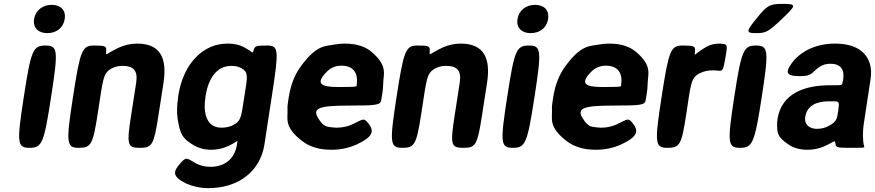

<svg xmlns="http://www.w3.org/2000/svg" viewBox="-20 -763 4516 991"><path d="M244 -264C281 -504 279 -528 215 -528C150 -528 140 -504 103 -264C66 -24 68 0 133 0C197 0 207 -24 244 -264ZM224 -592C271 -592 307 -619 314 -665C321 -711 293 -738 246 -738C200 -738 163 -709 156 -665C149 -619 178 -592 224 -592Z M612 -423C671 -423 692 -397 683 -337L657 -169C633 -15 637 0 702 0C766 0 774 -15 798 -168L824 -336C843 -460 810 -538 688 -538C653 -538 623 -530 595 -518C525 -485 526 -470 528 -498C530 -525 525 -528 465 -528C404 -528 394 -504 357 -264C320 -24 322 0 387 0C451 0 460 -17 486 -187C512 -356 512 -385 555 -409C571 -418 590 -423 612 -423Z M1205 -31 1203 -17C1192 57 1140 98 1066 98C1037 98 1012 91 993 81C942 53 943 43 909 82C875 121 865 148 943 185C975 199 1013 208 1056 208C1093 208 1128 203 1161 193C1252 165 1327 96 1345 -18L1384 -273C1420 -505 1418 -528 1360 -528C1302 -528 1295 -526 1289 -504C1282 -481 1288 -495 1234 -522C1214 -532 1188 -538 1156 -538C1123 -538 1092 -532 1064 -519C977 -479 919 -389 900 -268L899 -258C893 -218 892 -182 897 -149C910 -69 921 -48 982 -12C1005 1 1034 10 1070 10C1099 10 1126 4 1148 -5C1207 -30 1207 -44 1205 -31ZM1241 -264C1225 -163 1227 -140 1183 -117C1167 -109 1147 -104 1124 -104C1105 -104 1090 -108 1077 -116C1041 -140 1030 -193 1040 -258L1041 -268C1054 -349 1093 -423 1174 -423C1197 -423 1214 -418 1228 -410C1264 -388 1257 -365 1241 -264Z M1883 -124C1856 -159 1855 -147 1796 -120C1773 -110 1747 -104 1718 -104C1709 -104 1700 -105 1691 -106C1671 -110 1652 -104 1623 -152C1591 -203 1622 -218 1776 -218C1929 -218 1944 -221 1948 -248L1953 -278C1956 -298 1958 -316 1958 -334C1959 -381 1983 -423 1897 -496C1865 -523 1819 -538 1760 -538C1741 -538 1723 -536 1706 -533C1660 -524 1617 -534 1535 -424C1503 -381 1481 -328 1471 -265L1468 -246C1465 -228 1463 -211 1464 -195C1466 -150 1445 -107 1541 -34C1578 -6 1627 10 1690 10C1739 10 1782 0 1818 -16C1912 -59 1909 -89 1883 -124ZM1821 -326V-320C1820 -315 1811 -314 1722 -314C1633 -314 1609 -333 1665 -391C1684 -411 1709 -424 1742 -424C1803 -424 1830 -387 1821 -326Z M2282 -423C2341 -423 2362 -397 2353 -337L2327 -169C2303 -15 2307 0 2372 0C2436 0 2444 -15 2468 -168L2494 -336C2513 -460 2480 -538 2358 -538C2323 -538 2293 -530 2265 -518C2195 -485 2196 -470 2198 -498C2200 -525 2195 -528 2135 -528C2074 -528 2064 -504 2027 -264C1990 -24 1992 0 2057 0C2121 0 2130 -17 2156 -187C2182 -356 2182 -385 2225 -409C2241 -418 2260 -423 2282 -423Z M2739 -264C2776 -504 2774 -528 2710 -528C2645 -528 2635 -504 2598 -264C2561 -24 2563 0 2628 0C2692 0 2702 -24 2739 -264ZM2719 -592C2766 -592 2802 -619 2809 -665C2816 -711 2788 -738 2741 -738C2695 -738 2658 -709 2651 -665C2644 -619 2673 -592 2719 -592Z M3248 -124C3221 -159 3220 -147 3161 -120C3138 -110 3112 -104 3083 -104C3074 -104 3065 -105 3056 -106C3036 -110 3017 -104 2988 -152C2956 -203 2987 -218 3141 -218C3294 -218 3309 -221 3313 -248L3318 -278C3321 -298 3323 -316 3323 -334C3324 -381 3348 -423 3262 -496C3230 -523 3184 -538 3125 -538C3106 -538 3088 -536 3071 -533C3025 -524 2982 -534 2900 -424C2868 -381 2846 -328 2836 -265L2833 -246C2830 -228 2828 -211 2829 -195C2831 -150 2810 -107 2906 -34C2943 -6 2992 10 3055 10C3104 10 3147 0 3183 -16C3277 -59 3274 -89 3248 -124ZM3186 -326V-320C3185 -315 3176 -314 3087 -314C2998 -314 2974 -333 3030 -391C3049 -411 3074 -424 3107 -424C3168 -424 3195 -387 3186 -326Z M3692 -538C3663 -538 3638 -530 3617 -516C3560 -481 3564 -468 3567 -497C3569 -525 3564 -528 3503 -528C3442 -528 3432 -504 3395 -264C3358 -24 3360 0 3425 0C3489 0 3498 -16 3522 -173C3546 -330 3545 -363 3594 -386C3612 -395 3635 -400 3662 -400C3670 -400 3679 -399 3688 -398C3711 -396 3713 -402 3724 -464C3735 -526 3734 -533 3715 -536C3707 -537 3699 -538 3692 -538Z M3912 -264C3949 -504 3946 -528 3882 -528C3818 -528 3807 -504 3770 -264C3733 -24 3736 0 3800 0C3864 0 3875 -24 3912 -264ZM3885 -668C3829 -599 3830 -592 3883 -592C3935 -592 3946 -599 4019 -668C4091 -736 4091 -743 4022 -743C3952 -743 3940 -736 3885 -668Z M4439 -128 4473 -352C4478 -383 4477 -410 4470 -433C4450 -501 4388 -538 4290 -538C4221 -538 4163 -519 4119 -488C4101 -475 4083 -459 4068 -439C4027 -383 4045 -370 4109 -370C4174 -370 4167 -388 4210 -418C4225 -428 4244 -434 4266 -434C4319 -434 4340 -404 4332 -353L4329 -338C4327 -324 4324 -323 4295 -323H4264C4130 -323 4013 -279 3993 -148C3991 -137 3991 -126 3991 -115C3994 -87 3984 -60 4050 -17C4075 0 4107 10 4148 10C4179 10 4206 4 4230 -6C4290 -32 4289 -44 4292 -21C4294 -1 4304 0 4369 0C4433 0 4440 0 4441 -4C4442 -8 4435 -12 4434 -62C4434 -82 4435 -103 4439 -128ZM4136 -159C4145 -218 4195 -240 4256 -240H4285C4311 -240 4313 -236 4307 -195C4300 -153 4302 -136 4257 -113C4239 -103 4219 -98 4196 -98C4157 -98 4130 -122 4136 -159Z"/></svg>

Font: Asimov Print
Style: AIt
Weight: 500
Designer: Google
Version: Version 2.000980: 2014